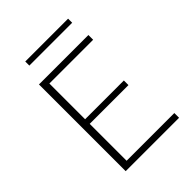

<svg xmlns="http://www.w3.org/2000/svg" viewBox="-225 -913 1030 1030"><g transform="rotate(-45 289.5 -398.5)"><path d="M522 0H117V-658H492V-622H160V-36H522ZM133 -316V-351H454V-316ZM152 -766V-797H477V-766Z"/></g></svg>

Font: Ysabeau Infant ExtraLight
Style: Regular
Weight: 250
Designer: Christian Thalmann (Catharsis Fonts)
Version: Version 2.001;gftools[0.9.30]; featfreeze: ss01,ss02,lnum